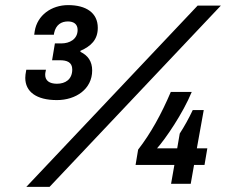

<svg xmlns="http://www.w3.org/2000/svg" viewBox="-20 -720 895 752"><path d="M203 -328C277 -328 341 -371 341 -444C341 -480 324 -503 295 -517V-521C336 -539 363 -564 363 -611C363 -670 317 -700 247 -700C181 -700 126 -660 116 -598L114 -584H191L192 -591C199 -623 220 -636 246 -636C268 -636 284 -626 284 -603C284 -566 252 -550 221 -550H195L184 -484H215C241 -484 263 -477 263 -448C263 -409 236 -392 203 -392C174 -392 157 -404 157 -427C157 -430 157 -435 160 -447H83C80 -432 79 -422 79 -415C79 -361 122 -328 203 -328ZM83 12H174L845 -698H754ZM650 0H727L740 -74H781L792 -139H751L778 -289H735C720 -257 701 -223 684 -197L674 -139H595C628 -176 696 -275 731 -360H649C612 -273 570 -197 521 -134L511 -74H663Z"/></svg>

Font: Archivo SemiBold
Style: Italic
Weight: 600
Italic angle: -10°
Designer: Hector Gatti
Foundry: Omnibus-Type
Version: Version 2.001